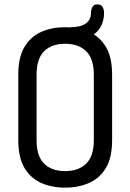

<svg xmlns="http://www.w3.org/2000/svg" viewBox="-20 -856 599 882"><path d="M279 6Q218 6 169.5 -15.5Q121 -37 92.5 -84.5Q64 -132 64 -212V-513Q64 -593 92.5 -640.5Q121 -688 169.5 -709.5Q218 -731 279 -731Q340 -731 389 -709.5Q438 -688 466.5 -640.5Q495 -593 495 -513V-212Q495 -132 466.5 -84.5Q438 -37 389 -15.5Q340 6 279 6ZM279 -70Q341 -70 376 -104.5Q411 -139 411 -212V-513Q411 -586 376 -620.5Q341 -655 279 -655Q217 -655 182.5 -620.5Q148 -586 148 -513V-212Q148 -139 182.5 -104.5Q217 -70 279 -70ZM304 -672V-731Q350 -731 374 -748Q398 -765 398 -797Q398 -812 404.5 -824Q411 -836 427 -836Q446 -836 452 -823Q458 -810 458 -797Q458 -762 443 -733.5Q428 -705 394.5 -688.5Q361 -672 304 -672Z"/></svg>

Font: Dosis Medium
Style: Regular
Weight: 500
Designer: EdgarTolentino, PabloImpallari, IginoMarini
Foundry: EdgarTolentino, PabloImpallari, IginoMarini
Version: Version 3.001; ttfautohint (v1.8.2)